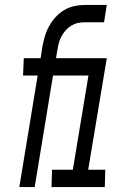

<svg xmlns="http://www.w3.org/2000/svg" viewBox="-20 -755 540 775"><path d="M58 0 132 -450H73L76 -520H144L151 -566Q155 -587 161 -608Q167 -629 178 -649Q189 -669 204.5 -686Q220 -703 239.5 -714.5Q259 -726 280.5 -730.5Q302 -735 323 -735H411L400 -665H321Q307 -665 293.5 -662Q280 -659 267 -651Q254 -643 244.5 -632Q235 -621 228 -608Q221 -595 217.5 -581.5Q214 -568 212 -555L206 -520H335L332 -450H194L120 0ZM188 0 190 -70H274L337 -450H268L271 -520H411L336 -70H405L403 0Z"/></svg>

Font: Iosevka Oblique
Style: Regular
Weight: 400
Italic angle: -9°
Monospace: yes
Designer: Belleve Invis
Foundry: Belleve Invis
Version: Version 32.5.0; ttfautohint (v1.8.4)